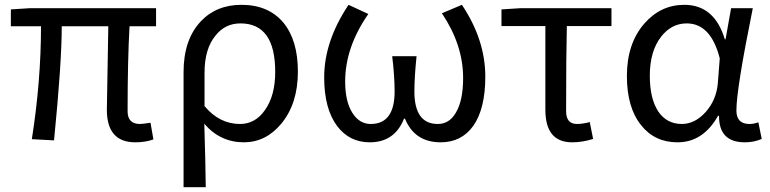

<svg xmlns="http://www.w3.org/2000/svg" viewBox="-20 -577 3193 796"><path d="M423 -122 429 -468H236Q236 -317 204 5L112 0Q150 -242 150 -468H25V-538L103 -543H627V-468H517Q509 -326 509 -116Q509 -63 560 -63Q569 -63 604 -68L616 1Q583 13 541 13Q423 13 423 -122Z M741 -278Q741 -412 812 -488Q877 -557 981 -557Q1093 -557 1155 -483Q1215 -410 1215 -280Q1215 -147 1146 -64Q1082 13 991 13Q893 13 827 -64Q832 97 833 199H741ZM1078 -120Q1121 -180 1121 -279Q1121 -480 977 -480Q913 -480 873 -429Q828 -374 828 -276V-137Q890 -63 975 -63Q1038 -63 1078 -120Z M1378 -54Q1324 -126 1324 -256Q1324 -406 1425 -557L1507 -519Q1411 -381 1411 -239Q1411 -156 1441 -109Q1470 -63 1517 -63Q1616 -63 1616 -198Q1616 -261 1606 -344H1707Q1698 -257 1698 -198Q1698 -63 1795 -63Q1843 -63 1870 -110Q1900 -160 1900 -254Q1900 -391 1812 -522L1895 -557Q1992 -412 1992 -259Q1992 -126 1942 -55Q1893 13 1807 13Q1699 13 1659 -85H1655Q1616 13 1513 13Q1429 13 1378 -54Z M2241 -122V-469H2059V-538L2137 -543H2515V-469H2330Q2327 -346 2327 -116Q2327 -63 2372 -63Q2396 -63 2425 -71L2439 -1Q2395 13 2352 13Q2241 13 2241 -122Z M2638 -58Q2579 -131 2579 -262Q2579 -396 2651 -479Q2719 -557 2817 -557Q2942 -557 2985 -414H2988L3011 -543H3101Q3033 -208 3033 -119Q3033 -63 3087 -63Q3105 -63 3124 -70L3138 -1Q3106 13 3068 13Q2960 13 2961 -97H2957Q2895 13 2789 13Q2694 13 2638 -58ZM2906 -113Q2950 -163 2956 -232L2964 -335Q2927 -480 2827 -480Q2764 -480 2721 -425Q2674 -365 2674 -263Q2674 -168 2709 -115Q2744 -63 2807 -63Q2861 -63 2906 -113Z"/></svg>

Font: KaiGen Gothic CN Regular
Style: Regular
Weight: 400
Designer: Ryoko NISHIZUKA  (kana & ideographs); Paul D. Hunt (Latin, Greek & Cyrillic); Wenlong ZHANG  (bopomofo); Sandoll Communi
Foundry: Adobe Systems Incorporated
Version: Version 1.002.20150501